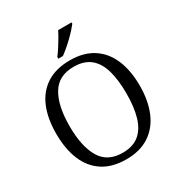

<svg xmlns="http://www.w3.org/2000/svg" viewBox="-213 -1079 1162 1237"><g transform="rotate(-30 367.5 -460.5)"><path d="M367.7 10Q263.3 10 194 -35.3Q124.7 -80.7 90.7 -163.5Q56.7 -246.3 56.7 -359Q56.7 -471.3 91 -553.3Q125.3 -635.3 195 -680.2Q264.7 -725 368.7 -725Q471 -725 540 -680Q609 -635 643.7 -552.7Q678.3 -470.3 678.3 -358Q678.3 -247.7 643.5 -164.7Q608.7 -81.7 539.3 -35.8Q470 10 367.7 10ZM367.7 -38.3Q444.7 -38.3 491 -76.5Q537.3 -114.7 558 -186.2Q578.7 -257.7 578.7 -358Q578.7 -458.7 558.3 -530Q538 -601.3 491.8 -639Q445.7 -676.7 368.7 -676.7Q256.3 -676.7 206 -592.8Q155.7 -509 155.7 -358Q155.7 -207 205.5 -122.7Q255.3 -38.3 367.7 -38.3ZM310.3 -784Q325.3 -803 342.2 -829Q359 -855 374.8 -882Q390.7 -909 401.3 -931H501V-921Q491.3 -908 473.3 -888Q455.3 -868 432.5 -846Q409.7 -824 386.7 -804.5Q363.7 -785 344.3 -771H310.3Z"/></g></svg>

Font: Noto Serif Hentaigana ExtraLight
Style: Regular
Weight: 200
Designer: Kazuhiro Yamada
Foundry: nipponia
Version: Version 1.000